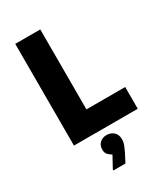

<svg xmlns="http://www.w3.org/2000/svg" viewBox="-233 -822 1026 1177"><g transform="rotate(-30 280.0 -233.5)"><path d="M76.4 0V-720H253.6V-154H528V0ZM253.4 165.4Q240.6 158.6 227.3 145.7Q214.1 132.8 214.1 108.2Q214.1 79 233.1 61.3Q252.2 43.6 281.2 43.6Q310.2 43.6 330.7 61.7Q351.1 79.8 351.1 113.1Q351.1 136 341.3 158.4Q331.4 180.8 324.6 195.4L294.7 252.8H208.9V247.1Z"/></g></svg>

Font: Kufam
Style: Regular
Weight: 400
Designer: Wael Morcos, Artur Schmal
Foundry: Original Type
Version: Version 1.301; ttfautohint (v1.8.3)